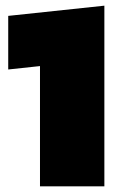

<svg xmlns="http://www.w3.org/2000/svg" viewBox="-20 -657 416 677"><path d="M348 0H121V-424L9 -412V-601L348 -637Z"/></svg>

Font: Blinker Black
Style: Regular
Weight: 900
Designer: Juergen Huber
Foundry: supertype
Version: Version 1.017;hotconv 1.0.117;makeotfexe 2.5.65602